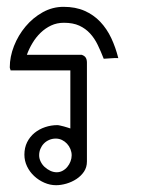

<svg xmlns="http://www.w3.org/2000/svg" viewBox="-20 -545 473 565"><path d="M167 -524.9Q202.1 -524.9 228.8 -513.2Q255.4 -501.5 274.9 -481Q294.4 -460.4 307.4 -432.9Q320.3 -405.3 328.1 -374Q317.4 -374.5 306.6 -373.5Q295.9 -372.6 285.2 -372.1Q276.9 -393.6 267.6 -412.8Q258.3 -432.1 245.1 -446.5Q231.9 -460.9 213.4 -469.5Q194.8 -478 168 -478Q147.5 -478 130.4 -470Q113.3 -461.9 99.6 -448.7Q85.9 -435.5 75.7 -418.5Q65.4 -401.4 59.1 -383.8H220.2Q229 -380.9 232.4 -375.2Q235.8 -369.6 235.8 -360.8V-69.8Q235.8 -52.7 227.1 -39.8Q218.3 -26.9 204.8 -18.1Q191.4 -9.3 175.3 -4.6Q159.2 0 145 0Q127.4 0 110.6 -7.3Q93.8 -14.6 80.6 -26.9Q67.4 -39.1 59.6 -55.4Q51.8 -71.8 51.8 -89.8Q51.8 -110.4 59.8 -126.5Q67.9 -142.6 81.5 -153.8Q95.2 -165 112.8 -170.9Q130.4 -176.8 148.9 -176.8Q151.9 -176.8 157.2 -175.5Q162.6 -174.3 168 -172.9Q173.3 -171.4 178.7 -169.7Q184.1 -168 187 -167V-337.9H11.2Q10.7 -340.3 9.8 -342.5Q8.8 -344.7 8.8 -347.2Q8.8 -377.9 21.2 -409.7Q33.7 -441.4 55.2 -467Q76.7 -492.7 105.5 -508.8Q134.3 -524.9 167 -524.9ZM190.9 -87.9Q190.9 -97.2 187.3 -106.2Q183.6 -115.2 177.2 -122.1Q170.9 -128.9 162.4 -133.1Q153.8 -137.2 144 -137.2Q133.8 -137.2 124.8 -133.3Q115.7 -129.4 109.1 -122.6Q102.5 -115.7 98.9 -106.9Q95.2 -98.1 95.2 -87.9Q95.2 -78.6 99.6 -69.6Q104 -60.5 111.3 -53.7Q118.7 -46.9 127.9 -42.5Q137.2 -38.1 147 -38.1Q156.2 -38.1 164.3 -42.5Q172.4 -46.9 178.2 -54Q184.1 -61 187.5 -70.1Q190.9 -79.1 190.9 -87.9Z"/></svg>

Font: Saysettha OT
Style: Regular
Weight: 400
Designer: John M. Durdin and Silvain Dupertuis
Foundry: Lao Script for Windows
Version: Version 2.000